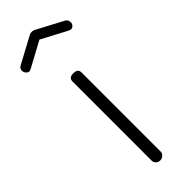

<svg xmlns="http://www.w3.org/2000/svg" viewBox="-278 -717 736 736"><g transform="rotate(-45 90.0 -348.5)"><path d="M-42 -619Q-42 -630 -31 -636L73 -692Q81 -697 90 -697Q99 -697 107 -692L211 -637Q222 -631 222 -617Q222 -609 216.5 -603Q211 -597 203 -597L194 -600L90 -655L-14 -599Q-15 -599 -18 -597.5Q-21 -596 -22 -596Q-30 -596 -36 -602.5Q-42 -609 -42 -619ZM66 -22V-452Q66 -472 90 -472Q115 -472 115 -452V-22Q115 -14 107.5 -7Q100 0 90 0Q80 0 73 -6.5Q66 -13 66 -22Z"/></g></svg>

Font: Terminal Dosis
Style: Light
Weight: 300
Designer: EdgarTolentino, PabloImpallari, IginoMarini
Foundry: EdgarTolentino, PabloImpallari, IginoMarini
Version: Version 1.006